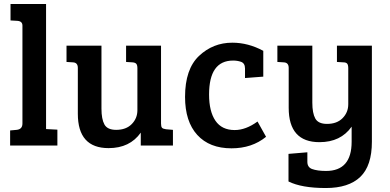

<svg xmlns="http://www.w3.org/2000/svg" viewBox="-20 -733 1963 967"><path d="M212 -713V-83L269 -80V0H31V-76L64 -79Q93 -82 93 -111V-604Q93 -626 68 -628L33 -630V-713Z M851 -79V0H689V-65Q634 13 527 13Q372 13 372 -160V-391Q372 -418 347 -419L315 -421V-503H491V-186Q491 -133 506 -106Q521 -79 565 -79Q615 -79 643.5 -108Q672 -137 672 -178V-389Q672 -405 666.5 -411.5Q661 -418 647 -419L615 -421V-503H791V-111Q791 -95 796 -89.5Q801 -84 816 -82Z M1162 -78Q1218 -78 1277 -121L1320 -44Q1249 14 1146 14Q1035 14 973.5 -53.5Q912 -121 912 -245Q912 -385 982.5 -451.5Q1053 -518 1150 -518Q1230 -518 1306 -477V-347L1214 -340V-388Q1214 -415 1193 -422Q1175 -428 1154 -428Q1033 -428 1033 -257Q1033 -172 1065 -125Q1097 -78 1162 -78Z M1751 -19V-95Q1696 -17 1589 -17Q1434 -17 1434 -190V-391Q1434 -418 1409 -419L1377 -421V-503H1553V-216Q1553 -163 1568 -136Q1583 -109 1627 -109Q1677 -109 1705.5 -138Q1734 -167 1734 -208V-389Q1734 -406 1728.5 -412.5Q1723 -419 1709 -419L1677 -421V-503H1853V-19Q1853 102 1794.5 158Q1736 214 1621 214Q1499 214 1433 181V42L1528 34V82Q1528 109 1551 118Q1578 128 1622 128Q1751 128 1751 -19Z"/></svg>

Font: Bree Serif
Style: Regular
Weight: 400
Designer: Veronika Burian, Jos Scaglione
Foundry: TypeTogether
Version: Version 1.001